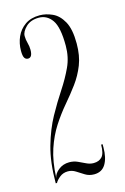

<svg xmlns="http://www.w3.org/2000/svg" viewBox="-112 -763 532 820"><g transform="rotate(-15 154.0 -353.0)"><path d="M199.5 5.5Q177.5 5.5 160.5 -5Q143.5 -15.5 127.5 -25.8Q111.5 -36 93.5 -36Q72.5 -36 57.2 -23.8Q42 -11.5 36 0H30.5Q30.5 -93 50 -161.5Q69.5 -230 98.2 -282Q127 -334 155.8 -377.5Q184.5 -421 204.2 -463.5Q224 -506 224 -556.5Q224 -638.5 201.8 -670.2Q179.5 -702 143.5 -702Q107 -702 86 -681.5Q65 -661 65 -642Q65 -626 69.5 -610.2Q74 -594.5 74 -579Q74 -545 54.5 -545Q44.5 -545 39 -553.5Q33.5 -562 33.5 -585Q33.5 -617.5 46.2 -646.2Q59 -675 84.8 -693Q110.5 -711 149.5 -711Q177 -711 205.2 -698.2Q233.5 -685.5 252.5 -651.5Q271.5 -617.5 271.5 -554Q271.5 -500 255.5 -459.5Q239.5 -419 214 -384.5Q188.5 -350 159.2 -315.8Q130 -281.5 103.5 -240.8Q77 -200 59.2 -147Q41.5 -94 38.5 -21.5Q41 -39.5 61.2 -55.8Q81.5 -72 109 -72Q128.5 -72 145.2 -64.5Q162 -57 177.8 -49.2Q193.5 -41.5 209.5 -41.5Q234 -41.5 247.2 -56.2Q260.5 -71 260.5 -109.5H267V-95Q267 -49.5 250.5 -22Q234 5.5 199.5 5.5Z"/></g></svg>

Font: Imbue 100pt ExtraLight
Style: Regular
Weight: 200
Designer: Tyler Finck
Foundry: Etcetera Type Company
Version: Version 1.102; ttfautohint (v1.8.3)